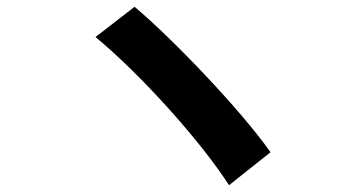

<svg xmlns="http://www.w3.org/2000/svg" viewBox="-20 -626 1040 565"><path d="M376 -606 261 -517C392 -409 569 -213 654 -81L776 -178C689 -302 489 -511 376 -606Z"/></svg>

Font: Source Han Sans CN
Style: Bold
Weight: 700
Designer: Ryoko NISHIZUKA 西塚涼子 (kana, bopomofo & ideographs); Paul D. Hunt (Latin, Greek & Cyrillic); Sandoll Communications 산돌커뮤니
Foundry: Adobe
Version: Version 2.001;hotconv 1.0.107;makeotfexe 2.5.65593